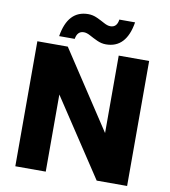

<svg xmlns="http://www.w3.org/2000/svg" viewBox="-96 -981 943 1062"><g transform="rotate(10 376.0 -449.5)"><path d="M519 -702.1H689.9V0H519L232.9 -433.1V0H62V-702.1H232.9L519 -267.1ZM175.8 -751Q199.7 -898.9 314 -898.9Q339.4 -898.9 363.8 -887.7Q388.2 -876.5 408.4 -865.2Q428.7 -854 444.8 -854Q481.9 -854 487.8 -898.9H576.2Q552.2 -751 438 -751Q412.6 -751 388.2 -762.2Q363.8 -773.4 343.5 -784.7Q323.2 -795.9 307.1 -795.9Q270.5 -795.9 263.2 -751Z"/></g></svg>

Font: SVN-Poppins
Style: Bold
Weight: 700
Designer: Ninad Kale (Devanagari), Jonny Pinhorn (Latin)
Foundry: Indian Type Foundry
Version: Version 3.200;PS 1.000;hotconv 16.6.54;makeotf.lib2.5.65590